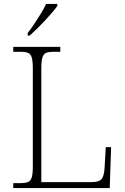

<svg xmlns="http://www.w3.org/2000/svg" viewBox="-20 -951 631 971"><path d="M47 0V-25H84Q109 -25 122 -30.5Q135 -36 140.5 -54Q146 -72 146 -109V-605Q146 -642 140.5 -660Q135 -678 122 -683.5Q109 -689 84 -689H47V-714H285V-689H251Q226 -689 213 -683.5Q200 -678 194.5 -660Q189 -642 189 -606V-30H443Q483 -30 495 -47Q507 -64 509 -104L515 -207H542L535 0ZM120 -784Q135 -803 152.5 -829Q170 -855 186.5 -882Q203 -909 213 -931H270V-921Q261 -908 244 -888Q227 -868 206.5 -846Q186 -824 166 -804.5Q146 -785 130 -771H120Z"/></svg>

Font: Noto Serif Hentaigana ExtraLight
Style: Regular
Weight: 200
Designer: Kazuhiro Yamada
Foundry: nipponia
Version: Version 1.000